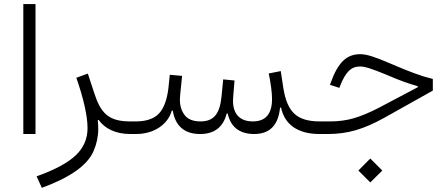

<svg xmlns="http://www.w3.org/2000/svg" viewBox="-20 -654 2188 937"><path d="M153.3 -634.3H93.8V0H153.3Z M352.5 -274.4C387.7 -174.3 407.2 -86.9 407.2 -28.8C407.2 23.4 388.2 67.4 349.6 104C311 140.6 247.6 174.8 158.7 206.5L184.1 262.7C252.4 237.8 307.6 210.4 350.1 180.7C392.6 150.9 421.4 118.2 436.5 83.5C451.7 48.8 459.5 12.2 459.5 -25.4C459.5 -38.6 458.5 -52.7 457 -66.9L461.9 -68.8C491.2 -25.4 546.9 0 615.2 0H615.7V-61.5H615.2C511.2 -61.5 471.7 -100.1 439.5 -201.2L408.7 -294.9Z M1351.6 -128.9C1368.7 -47.4 1431.6 0 1539.6 0H1540.5V-61.5H1539.6C1484.4 -61.5 1443.8 -73.7 1417 -98.6C1390.1 -123 1372.1 -165 1362.8 -224.1L1350.1 -307.1L1291.5 -295.4C1301.3 -248 1307.6 -201.7 1307.6 -170.9C1307.6 -98.1 1276.4 -61.5 1213.9 -61.5C1147.9 -61.5 1117.2 -100.6 1117.2 -161.6C1117.2 -168.5 1117.7 -175.8 1118.2 -183.1L1124.5 -261.2L1069.3 -266.6L1061 -182.6C1052.7 -98.1 1022.9 -61.5 959 -61.5C922.4 -61.5 896.5 -71.8 881.3 -92.3C865.7 -112.3 857.9 -137.7 857.9 -168C857.9 -175.8 858.4 -184.1 859.4 -192.9L868.7 -283.7L808.6 -289.1L801.8 -223.1C794.9 -166 779.3 -125 755.4 -99.6C731 -74.2 693.4 -61.5 642.6 -61.5H615.7C607.4 -61.5 603 -51.3 603 -31.2C603 -10.3 607.4 0 615.7 0H642.6C687 0 725.1 -10.7 756.8 -31.7C788.1 -52.7 808.6 -80.1 818.4 -114.3H823.2C835 -41.5 877.9 0 956.5 0C1025.9 0 1069.3 -33.2 1086.4 -100.1H1091.3C1104.5 -37.6 1146 0 1220.2 0C1296.4 0 1338.4 -43 1346.7 -128.9Z M1787.1 236.3 1845.7 178.2 1787.1 119.6 1729 178.2ZM1737.8 -389.6C1670.9 -389.6 1628.9 -348.6 1593.3 -248.5L1590.3 -240.2L1636.2 -225.1L1639.2 -233.4C1666.5 -303.2 1693.8 -329.6 1737.3 -329.6C1760.7 -329.6 1794.9 -318.4 1865.2 -289.6C1929.2 -261.7 1975.6 -245.1 2019 -233.4V-228.5L1829.6 -128.4C1782.2 -104 1741.2 -86.9 1705.6 -76.7C1669.9 -66.4 1631.8 -61.5 1591.3 -61.5H1540.5C1532.2 -61.5 1527.8 -51.3 1527.8 -30.8C1527.8 -10.3 1532.2 0 1540.5 0H1581.5C1628.9 0 1673.8 -6.3 1716.3 -18.6C1758.3 -30.8 1804.2 -50.8 1854.5 -78.6L2092.3 -211.9V-268.6C2062.5 -275.9 2032.2 -285.2 2002.4 -296.4C1972.7 -307.1 1936.5 -321.8 1895 -339.8C1851.1 -358.9 1817.9 -371.6 1795.4 -378.9C1772.5 -386.2 1753.4 -389.6 1737.8 -389.6Z"/></svg>

Font: Estedad Light
Style: Regular
Weight: 300
Designer: Amin Abedi
Version: Version 7.3